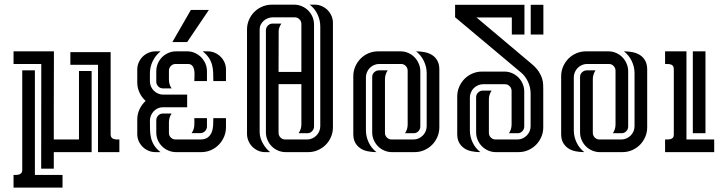

<svg xmlns="http://www.w3.org/2000/svg" viewBox="-20 -664 3176 838"><path d="M214.8 0V72.3H159.7L160.2 -384.8H39.1V-439.9H215.3V-384.8Q215.3 -301.8 214.8 -220Q214.4 -138.2 214.8 -55.2H324.7V-354H379.9V0ZM132.3 -356.9V99.6H252.9V154.8H39.1V99.6Q45.4 99.6 52 99.4Q58.6 99.1 64.2 97.2Q69.8 95.2 73.5 90.8Q77.1 86.4 77.1 77.6V-356.9ZM462.9 -436.5V-76.7Q462.9 -68.4 466.6 -64Q470.2 -59.6 475.8 -57.6Q481.4 -55.7 488.3 -55.4Q495.1 -55.2 501 -55.2V0H407.7V-381.3H287.1V-436.5Z M796.9 -195.8H689.9Q678.2 -195.8 668 -190.9Q657.7 -186 650.4 -178Q643.1 -169.9 638.7 -159.4Q634.3 -148.9 634.3 -137.7Q634.3 -116.2 634.8 -97.4Q635.3 -78.6 639.2 -62Q643.1 -45.4 652.6 -30Q662.1 -14.6 680.7 0H658.7Q642.6 0 628.2 -6.1Q613.8 -12.2 602.8 -22.9Q591.8 -33.7 585.4 -48.1Q579.1 -62.5 579.1 -78.6V-142.6Q579.1 -166 588.9 -187Q598.6 -208 615.7 -223.6Q598.6 -238.8 588.9 -259.8Q579.1 -280.8 579.1 -304.2V-360.4Q579.1 -376.5 585.4 -391.1Q591.8 -405.8 602.5 -416.5Q613.3 -427.2 627.9 -433.6Q642.6 -439.9 658.7 -439.9H680.7Q658.7 -422.4 646.5 -397Q634.3 -371.6 634.3 -343.8V-309.1Q634.3 -297.4 638.9 -286.6Q643.6 -275.9 651.4 -268.1Q659.2 -260.3 669.9 -255.6Q680.7 -251 692.4 -251H796.9ZM749 0Q731.4 0 715.6 -6.6Q699.7 -13.2 687.7 -24.9Q675.8 -36.6 668.9 -52.2Q662.1 -67.9 662.1 -85.9V-139.2Q662.1 -150.9 670.4 -159.7Q678.7 -168.5 690.9 -168.5H729Q717.3 -151.4 717.3 -130.4V-83.5Q717.3 -71.8 725.8 -63.5Q734.4 -55.2 746.1 -55.2H853Q874.5 -55.2 886.2 -63.7Q897.9 -72.3 903.6 -85.9Q909.2 -99.6 910.2 -116.2Q911.1 -132.8 911.1 -148.4H966.3V-108.9Q966.3 -86.4 957.8 -66.7Q949.2 -46.9 934.6 -32Q919.9 -17.1 900.1 -8.5Q880.4 0 857.9 0ZM797.4 -439.9Q814.9 -439.9 830.6 -432.9Q846.2 -425.8 857.9 -414.1Q869.6 -402.3 876.5 -386.5Q883.3 -370.6 883.3 -353V-310.1H828.1Q828.1 -318.8 828.9 -331.5Q829.6 -344.2 827.9 -356.2Q826.2 -368.2 819.8 -376.5Q813.5 -384.8 799.3 -384.8H746.1Q734.4 -384.8 725.8 -376Q717.3 -367.2 717.3 -355.5V-316.4Q717.3 -294.9 729 -278.3H690.9Q678.7 -278.3 670.4 -287.1Q662.1 -295.9 662.1 -307.6V-353Q662.1 -371.1 668.9 -387Q675.8 -402.8 687.5 -414.6Q699.2 -426.3 715.1 -433.1Q731 -439.9 749 -439.9ZM891.6 -620.6 796.9 -480.5H732.4L813 -620.6ZM886.7 -439.9Q903.3 -439.9 917.7 -433.6Q932.1 -427.2 942.9 -416.5Q953.6 -405.8 960 -391.4Q966.3 -377 966.3 -360.4V-310.1H911.1Q911.1 -330.1 910.4 -347.9Q909.7 -365.7 905.3 -381.6Q900.9 -397.5 891.4 -411.9Q881.8 -426.3 864.7 -439.9ZM816.4 -83Q821.8 -90.8 824.5 -98.6Q827.1 -106.4 827.9 -114.3Q828.6 -122.1 828.4 -130.6Q828.1 -139.2 828.1 -148.4H883.3V-111.8Q883.3 -100.1 874.8 -91.6Q866.2 -83 854.5 -83Z M1208 -561Q1203.6 -554.7 1200 -545.9Q1196.3 -537.1 1196.3 -529.3L1195.8 -350.1H1295.4V-559.6Q1295.4 -571.3 1286.9 -579.8Q1278.3 -588.4 1266.6 -588.4H1170.9Q1160.2 -588.4 1149.7 -584.5Q1139.2 -580.6 1131.1 -573.5Q1123 -566.4 1118.2 -556.9Q1113.3 -547.4 1113.3 -536.1V-87.4Q1113.3 -75.2 1116.9 -62.7Q1120.6 -50.3 1127 -38.8Q1133.3 -27.3 1141.6 -17.3Q1149.9 -7.3 1159.2 0H1137.2Q1121.1 0 1106.7 -6.3Q1092.3 -12.7 1081.5 -23.4Q1070.8 -34.2 1064.5 -48.8Q1058.1 -63.5 1058.1 -79.6V-535.2Q1058.1 -557.6 1066.7 -577.4Q1075.2 -597.2 1089.8 -611.8Q1104.5 -626.5 1124.3 -635Q1144 -643.6 1166.5 -643.6H1263.7Q1281.7 -643.6 1297.6 -636.7Q1313.5 -629.9 1325.2 -618.2Q1336.9 -606.4 1343.8 -590.6Q1350.6 -574.7 1350.6 -556.6V-111.8Q1350.6 -100.1 1342 -91.3Q1333.5 -82.5 1321.8 -82.5H1283.2Q1295.4 -100.1 1295.4 -120.6V-296.9H1195.8V-84Q1195.8 -72.3 1204.3 -63.7Q1212.9 -55.2 1224.6 -55.2H1320.3Q1332 -55.2 1342.5 -59.8Q1353 -64.5 1360.8 -72.3Q1368.7 -80.1 1373.3 -90.8Q1377.9 -101.6 1377.9 -113.3V-547.9Q1377.9 -575.7 1366 -601.1Q1354 -626.5 1332 -643.6H1354Q1370.1 -643.6 1384.5 -637.2Q1398.9 -630.9 1409.7 -620.1Q1420.4 -609.4 1426.8 -594.7Q1433.1 -580.1 1433.1 -564V-108.4Q1433.1 -85.9 1424.6 -66.2Q1416 -46.4 1401.4 -31.7Q1386.7 -17.1 1366.9 -8.5Q1347.2 0 1324.7 0H1227.5Q1209.5 0 1193.6 -6.8Q1177.7 -13.7 1166 -25.4Q1154.3 -37.1 1147.5 -53Q1140.6 -68.8 1140.6 -86.9V-531.7Q1140.6 -543.5 1149.2 -552.2Q1157.7 -561 1169.4 -561H1208Z M1660.2 -84Q1660.2 -72.3 1668.7 -63.7Q1677.2 -55.2 1689 -55.2H1784.2Q1796.4 -55.2 1806.9 -59.8Q1817.4 -64.5 1825.2 -72.3Q1833 -80.1 1837.6 -90.6Q1842.3 -101.1 1842.3 -113.3V-344.2Q1842.3 -372.1 1830.1 -397.5Q1817.9 -422.9 1795.9 -439.9Q1815.4 -439.9 1833.7 -436.3Q1852.1 -432.6 1866.2 -423.6Q1880.4 -414.6 1888.9 -399.2Q1897.5 -383.8 1897.5 -360.4V-108.4Q1897.5 -85.9 1888.9 -66.2Q1880.4 -46.4 1865.7 -31.7Q1851.1 -17.1 1831.3 -8.5Q1811.5 0 1789.1 0H1691.4Q1673.3 0 1657.5 -6.8Q1641.6 -13.7 1629.9 -25.4Q1618.2 -37.1 1611.3 -53Q1604.5 -68.8 1604.5 -86.9V-328.1Q1604.5 -340.3 1613.3 -348.6Q1622.1 -356.9 1633.8 -356.9H1671.9Q1666.5 -348.6 1663.3 -338.9Q1660.2 -329.1 1660.2 -319.3ZM1759.3 -355.5Q1759.3 -367.2 1751 -376Q1742.7 -384.8 1730.5 -384.8H1634.8Q1623 -384.8 1612.5 -380.1Q1602.1 -375.5 1594.2 -367.7Q1586.4 -359.9 1581.8 -349.1Q1577.1 -338.4 1577.1 -326.7V-95.7Q1577.1 -67.9 1589.1 -42.5Q1601.1 -17.1 1623 0Q1603.5 0 1585.2 -3.7Q1566.9 -7.3 1553 -16.6Q1539.1 -25.9 1530.5 -41Q1522 -56.2 1522 -79.6V-331.1Q1522 -353.5 1530.5 -373.3Q1539.1 -393.1 1553.7 -408Q1568.4 -422.9 1588.1 -431.4Q1607.9 -439.9 1630.4 -439.9H1728Q1745.6 -439.9 1761.5 -433.1Q1777.3 -426.3 1789.1 -414.3Q1800.8 -402.3 1807.6 -386.5Q1814.5 -370.6 1814.5 -353V-111.8Q1814.5 -100.1 1806.2 -91.3Q1797.9 -82.5 1785.6 -82.5H1747.6Q1759.3 -99.1 1759.3 -120.6Z M2300.8 -384.8Q2320.8 -367.7 2331.1 -352.1Q2341.3 -336.4 2345.7 -322.3Q2350.1 -308.1 2350.6 -295.7Q2351.1 -283.2 2351.1 -272V-108.4Q2351.1 -85.9 2342.5 -66.2Q2334 -46.4 2319.3 -31.7Q2304.7 -17.1 2284.9 -8.5Q2265.1 0 2242.7 0H2145Q2127 0 2111.1 -6.8Q2095.2 -13.7 2083.5 -25.4Q2071.8 -37.1 2064.9 -53Q2058.1 -68.8 2058.1 -86.9V-239.7Q2058.1 -252 2066.9 -260.3Q2075.7 -268.6 2087.4 -268.6H2125.5Q2120.1 -260.3 2116.9 -250.5Q2113.8 -240.7 2113.8 -231V-84Q2113.8 -72.3 2122.3 -63.7Q2130.9 -55.2 2142.6 -55.2H2237.8Q2250 -55.2 2260.5 -59.8Q2271 -64.5 2278.8 -72.3Q2286.6 -80.1 2291.3 -90.6Q2295.9 -101.1 2295.9 -113.3V-255.9Q2295.9 -282.7 2284.4 -307.4Q2272.9 -332 2252.4 -349.1L2251.5 -349.6L1967.3 -587.9H1966.3V-643.1H2269V-513.2H2213.9V-587.9H2059.6ZM2212.9 -267.1Q2212.9 -278.8 2204.6 -287.6Q2196.3 -296.4 2184.1 -296.4H2088.4Q2076.7 -296.4 2066.2 -291.7Q2055.7 -287.1 2047.9 -279.3Q2040 -271.5 2035.4 -260.7Q2030.8 -250 2030.8 -238.3V-95.7Q2030.8 -67.9 2042.7 -42.5Q2054.7 -17.1 2076.7 0Q2057.1 0 2038.8 -3.7Q2020.5 -7.3 2006.6 -16.6Q1992.7 -25.9 1984.1 -41Q1975.6 -56.2 1975.6 -79.6V-242.7Q1975.6 -265.1 1984.1 -284.9Q1992.7 -304.7 2007.3 -319.6Q2022 -334.5 2041.7 -343Q2061.5 -351.6 2084 -351.6H2181.6Q2199.2 -351.6 2215.1 -344.7Q2231 -337.9 2242.7 -325.9Q2254.4 -314 2261.2 -298.1Q2268.1 -282.2 2268.1 -264.6V-111.8Q2268.1 -100.1 2259.8 -91.3Q2251.5 -82.5 2239.3 -82.5H2201.2Q2212.9 -99.1 2212.9 -120.6ZM2351.6 -513.2H2296.4V-643.1H2351.6Z M2567.4 -84Q2567.4 -72.3 2575.9 -63.7Q2584.5 -55.2 2596.2 -55.2H2691.4Q2703.6 -55.2 2714.1 -59.8Q2724.6 -64.5 2732.4 -72.3Q2740.2 -80.1 2744.9 -90.6Q2749.5 -101.1 2749.5 -113.3V-344.2Q2749.5 -372.1 2737.3 -397.5Q2725.1 -422.9 2703.1 -439.9Q2722.7 -439.9 2741 -436.3Q2759.3 -432.6 2773.4 -423.6Q2787.6 -414.6 2796.1 -399.2Q2804.7 -383.8 2804.7 -360.4V-108.4Q2804.7 -85.9 2796.1 -66.2Q2787.6 -46.4 2772.9 -31.7Q2758.3 -17.1 2738.5 -8.5Q2718.8 0 2696.3 0H2598.6Q2580.6 0 2564.7 -6.8Q2548.8 -13.7 2537.1 -25.4Q2525.4 -37.1 2518.6 -53Q2511.7 -68.8 2511.7 -86.9V-328.1Q2511.7 -340.3 2520.5 -348.6Q2529.3 -356.9 2541 -356.9H2579.1Q2573.7 -348.6 2570.6 -338.9Q2567.4 -329.1 2567.4 -319.3ZM2666.5 -355.5Q2666.5 -367.2 2658.2 -376Q2649.9 -384.8 2637.7 -384.8H2542Q2530.3 -384.8 2519.8 -380.1Q2509.3 -375.5 2501.5 -367.7Q2493.7 -359.9 2489 -349.1Q2484.4 -338.4 2484.4 -326.7V-95.7Q2484.4 -67.9 2496.3 -42.5Q2508.3 -17.1 2530.3 0Q2510.7 0 2492.4 -3.7Q2474.1 -7.3 2460.2 -16.6Q2446.3 -25.9 2437.7 -41Q2429.2 -56.2 2429.2 -79.6V-331.1Q2429.2 -353.5 2437.7 -373.3Q2446.3 -393.1 2460.9 -408Q2475.6 -422.9 2495.4 -431.4Q2515.1 -439.9 2537.6 -439.9H2635.3Q2652.8 -439.9 2668.7 -433.1Q2684.6 -426.3 2696.3 -414.3Q2708 -402.3 2714.8 -386.5Q2721.7 -370.6 2721.7 -353V-111.8Q2721.7 -100.1 2713.4 -91.3Q2705.1 -82.5 2692.9 -82.5H2654.8Q2666.5 -99.1 2666.5 -120.6Z M2882.8 -439.9H2976.1V-55.2H3097.2V0H2882.8V-55.2Q2888.7 -55.2 2895.5 -55.4Q2902.3 -55.7 2908 -57.4Q2913.6 -59.1 2917.2 -63.5Q2920.9 -67.9 2920.9 -76.7V-362.8Q2920.9 -371.6 2917.2 -376.2Q2913.6 -380.9 2908 -382.6Q2902.3 -384.3 2895.8 -384.5Q2889.2 -384.8 2882.8 -384.8ZM3059.1 -439.9V-82.5H3003.9V-439.9Z"/></svg>

Font: Isar CAT
Style: Regular
Weight: 400
Designer: Digitized by Peter Wiegel
Foundry: CAT-Fonts, Peter Wiegel
Version: Version 1.000; ttfautohint (v1.3)